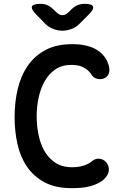

<svg xmlns="http://www.w3.org/2000/svg" viewBox="-20 -970 640 1000"><path d="M56 -360Q56 -438 72.5 -507Q89 -576 125 -628Q161 -680 218 -710Q275 -740 356 -740Q399 -740 431 -732Q463 -724 485 -710Q507 -696 521 -678.5Q535 -661 542 -642Q553 -614 548.5 -593.5Q544 -573 525 -563Q509 -555 488 -559Q467 -563 453 -586Q441 -604 416.5 -618Q392 -632 352 -632Q303 -632 269 -609Q235 -586 213.5 -548.5Q192 -511 181.5 -463Q171 -415 171 -364Q171 -321 179.5 -274Q188 -227 209 -188Q230 -149 266 -124Q302 -99 356 -99Q372 -99 386.5 -101Q401 -103 414 -107Q427 -111 438 -116.5Q449 -122 456 -128Q475 -145 495.5 -143.5Q516 -142 530 -128Q545 -113 547 -90.5Q549 -68 529 -44Q515 -28 495 -17.5Q475 -7 451.5 -0.5Q428 6 403 8Q378 10 353 10Q268 10 211 -21Q154 -52 119.5 -103.5Q85 -155 70.5 -221.5Q56 -288 56 -360ZM192 -950Q211 -950 227 -943Q243 -936 257 -922L273 -907Q289 -891 305 -891Q321 -891 337 -906L355 -924Q369 -937 385 -943.5Q401 -950 421 -950Q459 -950 464.5 -936Q470 -922 443 -895L396 -848Q377 -828 352 -819Q327 -810 305 -810Q283 -810 258 -819Q233 -828 214 -848L168 -895Q141 -923 146.5 -936.5Q152 -950 192 -950Z"/></svg>

Font: Maple Mono SemiBold
Style: Regular
Weight: 600
Monospace: yes
Designer: subframe7536
Version: Version 7.000